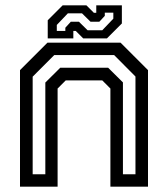

<svg xmlns="http://www.w3.org/2000/svg" viewBox="-20 -700 630 720"><path d="M55 0V-437L158 -540H432L535 -437V0H394V-368L363.5 -398.5H226.5L196 -368V0ZM102.5 -46.5H150V-390.5L206 -446H385.5L441 -391V-46.5H488V-413L408 -493.5H183.5L102.5 -412.5ZM159 -556V-624L215 -680H304L332 -652H341V-680H437V-612L381 -556H292L264 -584H255V-556ZM193 -584H225V-596L245.5 -618.5H276L308.5 -586.5H363.5L405 -630V-652.5H373V-640.5L352.5 -618.5H319.5L287.5 -650H234.5L193 -606.5Z"/></svg>

Font: Tourney Medium
Style: Regular
Weight: 500
Designer: Tyler Finck
Foundry: Etcetera Type Co
Version: Version 1.015